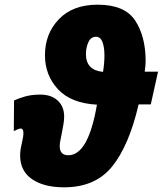

<svg xmlns="http://www.w3.org/2000/svg" viewBox="-20 -790 695 820"><path d="M347 -559Q347 -587 357.5 -610Q368 -633 390 -633Q409 -633 417.5 -611Q426 -589 426 -553Q426 -520 420 -483Q347 -490 347 -559ZM572 -344H624L655 -484H598Q602 -512 602 -529Q602 -634 557.5 -702Q513 -770 397 -770Q291 -770 231.5 -708Q172 -646 172 -554Q172 -469 227.5 -409Q283 -349 394 -343Q357 -127 272 -127Q235 -127 235 -166Q235 -178 238.5 -193.5Q242 -209 245 -226Q248 -242 251 -259.5Q254 -277 254 -292Q254 -335 226.5 -360.5Q199 -386 152 -386Q114 -386 85.5 -377.5Q57 -369 40 -361L39 -230Q60 -241 68 -241Q80 -241 80 -222Q80 -207 74 -182Q71 -170 68.5 -155.5Q66 -141 66 -126Q66 -60 116.5 -25Q167 10 254 10Q387 10 459 -79Q531 -168 572 -344Z"/></svg>

Font: Noto Sans Display SemiCondensed Black
Style: Italic
Weight: 900
Width: 4
Designer: Monotype Design team
Foundry: Monotype Imaging Inc.
Version: 1.000